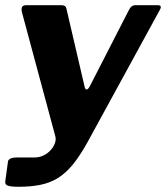

<svg xmlns="http://www.w3.org/2000/svg" viewBox="-33 -550 636 735"><path d="M37.4 165Q9.4 165 -2.6 160.9Q-14.6 156.9 -12.9 144.6L-2.3 67.6Q-1.3 61.3 7.3 57Q16 52.8 32.5 52.8H99.2Q118.2 52.8 134.3 44.7Q150.4 36.7 161.5 24.1Q172.6 11.5 177.4 -2.6Q182.2 -16.7 178.6 -28.9L51.3 -502Q44.3 -530 66 -530H203.3Q218.7 -530 221.2 -517.3L290.7 -218.7Q293.4 -206.8 299 -207.4Q304.5 -207.9 311.3 -220.7L459.5 -509.9Q465 -521 471.1 -525.5Q477.1 -530 484.7 -530H571.4Q589.7 -530 578 -510.6L301 -3.8Q272.4 47.6 245.2 80.6Q218 113.6 187.9 132Q157.9 150.3 121.4 157.6Q85 165 37.4 165Z"/></svg>

Font: Libre Franklin Thin
Style: Italic
Weight: 100
Italic angle: -8°
Designer: Pablo Impallari, Rodrigo Fuenzalida, Nhung Nguyen
Foundry: Impallari Type
Version: Version 3.000